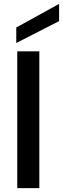

<svg xmlns="http://www.w3.org/2000/svg" viewBox="-20 -971 325 991"><path d="M64 0ZM64 0ZM183 0H69V-706H183ZM64 -749V-829L285 -951V-862Z"/></svg>

Font: Ulagadi Sans Medium
Style: Regular
Weight: 500
Designer: Ninad Kale (Devanagari), Jonny Pinhorn (Latin)
Foundry: Indian Type Foundry
Version: Version 3.01;March 29, 2020;FontCreator 12.0.0.2522 64-bit; 